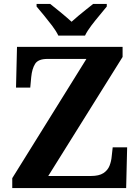

<svg xmlns="http://www.w3.org/2000/svg" viewBox="-20 -951 707 971"><path d="M42 0V-50L417 -653H220Q173 -653 157.5 -628Q142 -603 138 -562L133 -508H61L66 -714H600V-663L224 -61H440Q481 -61 503 -75.5Q525 -90 534 -113Q543 -136 545 -161L550 -206H623L618 0ZM275 -771Q264 -794 244 -820.5Q224 -847 202.5 -873Q181 -899 165 -918V-931H234Q255 -915 287.5 -888Q320 -861 342 -841Q357 -855 377 -871.5Q397 -888 417 -904Q437 -920 451 -931H520V-918Q505 -899 483 -873Q461 -847 441 -820.5Q421 -794 410 -771Z"/></svg>

Font: Noto Serif
Style: Bold
Weight: 700
Designer: Monotype Design Team
Foundry: Monotype Imaging Inc.
Version: Version 2.014